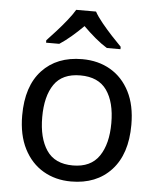

<svg xmlns="http://www.w3.org/2000/svg" viewBox="-54 -813 714 869"><g transform="rotate(5 302.5 -378.0)"><path d="M551 -269Q551 -136 483.5 -63Q416 10 301 10Q230 10 174.5 -22.5Q119 -55 87 -117.5Q55 -180 55 -269Q55 -402 122 -474Q189 -546 304 -546Q377 -546 432.5 -513.5Q488 -481 519.5 -419.5Q551 -358 551 -269ZM146 -269Q146 -174 183.5 -118.5Q221 -63 303 -63Q384 -63 422 -118.5Q460 -174 460 -269Q460 -364 422 -418Q384 -472 302 -472Q220 -472 183 -418Q146 -364 146 -269ZM347 -766Q359 -744 381.5 -716.5Q404 -689 428.5 -662.5Q453 -636 472 -617V-606H410Q384 -622 356 -645.5Q328 -669 301 -696Q274 -669 247 -646Q220 -623 194 -606H134V-617Q153 -637 176.5 -663Q200 -689 222 -716.5Q244 -744 257 -766Z"/></g></svg>

Font: Noto Sans Grantha
Style: Regular
Weight: 400
Designer: Monotype Design Team
Foundry: Monotype Imaging Inc.
Version: Version 2.003; ttfautohint (v1.8.4.7-5d5b)